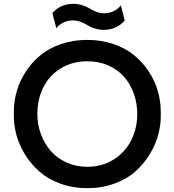

<svg xmlns="http://www.w3.org/2000/svg" viewBox="-20 -958 905 996"><path d="M519 -803.2Q493.2 -803.2 470.2 -810.8Q447.3 -818.4 433.1 -827.6Q418.9 -836.9 398.9 -844.5Q378.9 -852.1 357.9 -852.1Q332 -852.1 309.3 -841.3Q286.6 -830.6 272 -812L252 -889.2Q268.1 -910.6 296.1 -924.3Q324.2 -938 359.9 -938Q385.7 -938 408.7 -930.4Q431.6 -922.9 445.8 -913.6Q460 -904.3 480 -896.7Q500 -889.2 521 -889.2Q546.9 -889.2 569.6 -900.1Q592.3 -911.1 606.9 -930.2L627 -852.1Q609.9 -830.6 582 -816.9Q554.2 -803.2 519 -803.2ZM51.8 -356V-377.9Q51.8 -431.6 66.7 -484.1Q81.5 -536.6 112.8 -585Q144 -633.3 188 -670.2Q231.9 -707 295.4 -729Q358.9 -751 433.1 -751Q506.8 -751 570.1 -729Q633.3 -707 677.5 -670.2Q721.7 -633.3 752.9 -585.2Q784.2 -537.1 799.1 -484.4Q814 -431.6 814 -377.9V-356Q814 -306.2 799.8 -255.1Q785.6 -204.1 754.9 -154.8Q724.1 -105.5 680.7 -67.1Q637.2 -28.8 573 -5.4Q508.8 18.1 433.1 18.1Q357.4 18.1 293.2 -5.4Q229 -28.8 185.3 -67.1Q141.6 -105.5 110.8 -154.8Q80.1 -204.1 65.9 -255.1Q51.8 -306.2 51.8 -356ZM433.1 -92.8Q510.7 -92.8 570.6 -131.1Q630.4 -169.4 661.1 -231.2Q691.9 -293 691.9 -366.2Q691.9 -423.3 673.8 -473.4Q655.8 -523.4 622.8 -560.5Q589.8 -597.7 540.8 -618.9Q491.7 -640.1 433.1 -640.1Q355 -640.1 295.4 -603.5Q235.8 -566.9 204.8 -504.9Q173.8 -442.9 173.8 -366.2Q173.8 -312 192.1 -262.5Q210.4 -212.9 243.2 -175Q275.9 -137.2 325.2 -115Q374.5 -92.8 433.1 -92.8Z"/></svg>

Font: Sora Medium
Style: Regular
Weight: 500
Designer: Jonathan Barnbrook, Julián Moncada
Foundry: Barnbrook Fonts
Version: Version 2.000